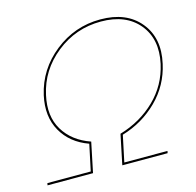

<svg xmlns="http://www.w3.org/2000/svg" viewBox="-99 -765 886 868"><g transform="rotate(-15 344.5 -331.5)"><path d="M664 -396Q643 -300 573.5 -231Q504 -162 407 -133L381 -10H583L581 0H369L371 -10L398 -140Q496 -169 565 -236Q634 -303 655 -398Q679 -509 619.5 -581Q560 -653 443 -653Q325 -653 233.5 -580Q142 -507 118 -396Q97 -302 137 -235.5Q177 -169 261 -140L234 -10L232 0H19L21 -10H224L250 -133Q166 -163 126.5 -233Q87 -303 108 -398Q134 -513 228.5 -588Q323 -663 443 -663Q565 -663 627.5 -587Q690 -511 664 -396Z"/></g></svg>

Font: EauTestInfant Hairline
Style: Italic
Weight: 250
Italic angle: -12°
Designer: Christian Thalmann (Catharsis Fonts)
Version: Version 0.001;PS 000.001;hotconv 1.0.88;makeotf.lib2.5.64775